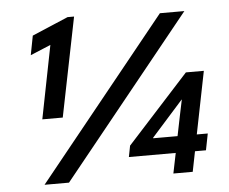

<svg xmlns="http://www.w3.org/2000/svg" viewBox="-52 -798 1023 859"><g transform="rotate(-5 459.5 -369.0)"><path d="M194.3 -621.1 103 -583 119.6 -669.4 281.7 -738.3H311L221.2 -292.5H129.4ZM694.8 -719.7H804.7L223.6 0H113.8ZM710.9 -90.8H500.5L510.3 -141.1L787.6 -445.8H868.2L812 -165H861.3L846.7 -90.8H797.4L779.3 0H692.4ZM725.6 -165 744.1 -255.9 758.8 -326.2H757.8L616.2 -167.5V-165Z"/></g></svg>

Font: Reddit Sans Chocolate SemiBold
Style: Italic
Weight: 600
Italic angle: -11.25°
Designer: Stephen Hutchings
Version: Version 1.013